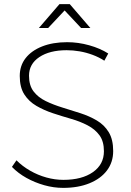

<svg xmlns="http://www.w3.org/2000/svg" viewBox="-20 -909 639 933"><path d="M487 -614Q461 -631 430 -642.5Q399 -654 367 -659.5Q335 -665 304 -665Q221 -665 171 -631.5Q121 -598 121 -541Q121 -494 143 -465Q165 -436 202 -418Q239 -400 283 -386.5Q327 -373 370.5 -359Q414 -345 450.5 -323.5Q487 -302 508.5 -266.5Q530 -231 530 -175Q530 -121 500 -81Q470 -41 415 -18.5Q360 4 287 4Q241 4 195 -9Q149 -22 108.5 -44.5Q68 -67 38 -98L60 -130Q89 -101 126.5 -79.5Q164 -58 205.5 -46.5Q247 -35 288 -35Q378 -35 431.5 -72.5Q485 -110 485 -174Q485 -222 463.5 -251.5Q442 -281 405.5 -300Q369 -319 325.5 -331.5Q282 -344 238 -358.5Q194 -373 157 -394.5Q120 -416 98 -450.5Q76 -485 76 -540Q76 -590 104.5 -626.5Q133 -663 185 -683.5Q237 -704 306 -704Q360 -704 413.5 -689Q467 -674 506 -649ZM269 -889H319L419 -773H374L282 -871H306L214 -773H169Z"/></svg>

Font: Alexandria ExtraLight
Style: Regular
Weight: 250
Designer: Mohamed Gaber
Foundry: Kief Type Foundry
Version: Version 5.100